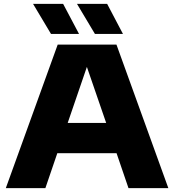

<svg xmlns="http://www.w3.org/2000/svg" viewBox="-20 -970 898 990"><path d="M10 0 277.5 -740H580.5L848 0H642.5L581 -180H275.5L214 0ZM329 -336H527.5L428 -625ZM469.5 -795 377 -950H532.5L614 -795ZM243 -795 150.5 -950H305.5L387.5 -795Z"/></svg>

Font: Encode Sans Expanded Expanded ExtraBold
Style: Regular
Weight: 800
Width: 7
Designer: Multiple Designers
Foundry: Impallari Type
Version: Version 3.000; ttfautohint (v1.8.3) -l 8 -r 50 -G 200 -x 14 